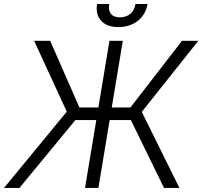

<svg xmlns="http://www.w3.org/2000/svg" viewBox="-47 -929 1001 949"><path d="M283 -377.1 121.8 -727.3H201L345.5 -397.7H439.3L494 -727.3H560L505.3 -397.7H597.7L852.6 -727.3H933.2L653.8 -376.1L839.8 0H763.8L599.8 -335.6H495L439.3 0H373.2L429 -335.6H325.6L49 0H-27.3ZM432.9 -909.1H492.5Q490.4 -895.2 492 -883.2Q493.6 -871.1 500 -862.2Q506.4 -853.3 517.8 -848.4Q529.1 -843.4 546.2 -843.4Q563.2 -843.4 576.3 -848.4Q589.5 -853.3 599.1 -862.2Q608.7 -871.1 614.5 -883.2Q620.4 -895.2 622.5 -909.1H682.2Q677.6 -881.7 664.6 -860.4Q651.6 -839.1 632.5 -824.6Q613.3 -810 589.1 -802.6Q565 -795.1 538 -795.1Q481.2 -795.1 452.8 -826.7Q424.4 -858.3 432.9 -909.1Z"/></svg>

Font: Inter P Light
Style: Italic
Weight: 300
Italic angle: 9.39999°
Designer: Rasmus Andersson
Foundry: rsms
Version: Version 3.018;git-588b23468